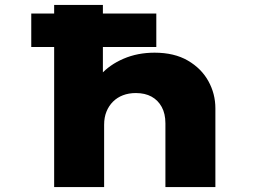

<svg xmlns="http://www.w3.org/2000/svg" viewBox="-20 -760 1125 780"><path d="M107 -569V-705H615V-569ZM200 0V-740H398V-387L342 -363Q352 -415 388.5 -456Q425 -497 482 -521.5Q539 -546 608 -546Q688 -546 743 -514Q798 -482 826.5 -430.5Q855 -379 855 -320V0H652V-259Q652 -298 637 -325.5Q622 -353 595.5 -367.5Q569 -382 532 -382Q503 -382 479.5 -373Q456 -364 439 -347Q422 -330 412.5 -306.5Q403 -283 403 -253V0H302Q251 0 225.5 0Q200 0 200 0Z"/></svg>

Font: Lexend Zetta Black
Style: Regular
Weight: 900
Designer: Bonnie Shaver-Troup, Thomas Jockin
Foundry: Lexend
Version: Version 1.007